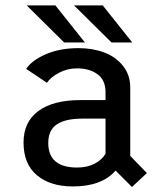

<svg xmlns="http://www.w3.org/2000/svg" viewBox="-20 -694 610 726"><path d="M480 -533.5H401.5L260 -673.5H368.5ZM301 -533.5H222.5L81 -673.5H189.5ZM479 13 417 -49Q365 11 255.5 11Q170 11 119.5 -31.5Q69 -74 69 -155Q69 -233 125 -274.2Q181 -315.5 283.5 -315.5H379V-346Q379 -391 348.8 -413.2Q318.5 -435.5 271 -435.5Q235 -435.5 203.5 -419Q172 -402.5 157.5 -381L79 -433.5Q100.5 -466 153.5 -489Q206.5 -512 276.5 -512Q330.5 -512 374.2 -495.5Q418 -479 445.2 -444.8Q472.5 -410.5 472.5 -363V-104.5L535.5 -39.5ZM271.5 -60.5Q309.5 -60.5 337.2 -74.8Q365 -89 379 -112.5V-245.5H292Q227.5 -245.5 195 -223.8Q162.5 -202 162.5 -153.5Q162.5 -60.5 271.5 -60.5Z"/></svg>

Font: League Mono Narrow
Style: Regular
Weight: 400
Width: 3
Designer: Tyler Finck
Foundry: The League of Moveable Type / Tyler Finck
Version: Version 2.210